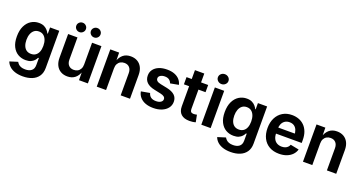

<svg xmlns="http://www.w3.org/2000/svg" viewBox="-46 -1596 4977 2643"><g transform="rotate(20 2442.5 -275.0)"><path d="M303.7 215.8Q236.8 215.8 187.3 199Q137.7 182.1 106.4 152.6Q75.2 123 62 85.4L178.7 48.8Q186.5 64 201.4 79.3Q216.3 94.7 241.2 104.5Q266.1 114.3 303.2 114.3Q360.8 114.3 394.5 87.6Q428.2 61 428.2 4.9V-97.2H417.5Q407.7 -76.2 389.4 -55.7Q371.1 -35.2 340.8 -21.5Q310.5 -7.8 265.1 -7.8Q202.6 -7.8 152.1 -37.1Q101.6 -66.4 71.5 -125.5Q41.5 -184.6 41.5 -273.9Q41.5 -365.2 71.8 -427.2Q102.1 -489.3 153.1 -521Q204.1 -552.7 265.6 -552.7Q313 -552.7 344 -536.9Q375 -521 394 -498.3Q413.1 -475.6 422.9 -454.6H429.2V-545.9H564V-1.5Q564 71.8 530.3 120.1Q496.6 168.5 438 192.1Q379.4 215.8 303.7 215.8ZM305.7 -113.8Q345.2 -113.8 372.8 -133.1Q400.4 -152.3 414.8 -188.5Q429.2 -224.6 429.2 -274.9Q429.2 -325.2 414.8 -362.5Q400.4 -399.9 373 -420.9Q345.7 -441.9 305.7 -441.9Q265.1 -441.9 237.5 -420.2Q210 -398.4 195.8 -360.8Q181.6 -323.2 181.6 -274.9Q181.6 -226.1 195.8 -189.7Q210 -153.3 237.5 -133.5Q265.1 -113.8 305.7 -113.8Z M881.3 6.8Q824.7 6.8 782.5 -17.6Q740.2 -42 717 -88.1Q693.8 -134.3 693.8 -198.7V-545.9H830.6V-221.2Q830.6 -168.5 857.9 -138.4Q885.3 -108.4 933.6 -108.4Q965.8 -108.4 991 -122.6Q1016.1 -136.7 1030.3 -163.6Q1044.4 -190.4 1044.4 -228V-545.9H1181.6V0H1051.8L1050.3 -135.7H1059.1Q1037.1 -65.4 992.7 -29.3Q948.2 6.8 881.3 6.8ZM1044.9 -623.5Q1015.6 -623.5 994.9 -643.8Q974.1 -664.1 974.1 -692.4Q974.1 -721.2 994.9 -741.2Q1015.6 -761.2 1044.9 -761.2Q1074.2 -761.2 1094.7 -741.2Q1115.2 -721.2 1115.2 -692.4Q1115.2 -664.1 1094.7 -643.8Q1074.2 -623.5 1044.9 -623.5ZM830.6 -623.5Q801.3 -623.5 780.5 -643.8Q759.8 -664.1 759.8 -692.4Q759.8 -721.2 780.5 -741.2Q801.3 -761.2 830.6 -761.2Q859.4 -761.2 880.1 -741.2Q900.9 -721.2 900.9 -692.4Q900.9 -664.1 880.1 -643.8Q859.4 -623.5 830.6 -623.5Z M1448.2 -317.9V0H1311.5V-545.9H1440.9L1442.9 -410.2H1433.6Q1455.6 -480 1499.8 -516.4Q1543.9 -552.7 1611.8 -552.7Q1668.5 -552.7 1710.4 -528.3Q1752.4 -503.9 1775.6 -458Q1798.8 -412.1 1798.8 -347.2V0H1662.1V-324.7Q1662.1 -377.4 1634.8 -407.5Q1607.4 -437.5 1559.6 -437.5Q1527.3 -437.5 1502 -423.3Q1476.6 -409.2 1462.4 -382.6Q1448.2 -356 1448.2 -317.9Z M2140.1 10.7Q2076.2 10.7 2026.4 -7.6Q1976.6 -25.9 1945.1 -61.3Q1913.6 -96.7 1904.3 -146.5L2031.7 -169.4Q2042.5 -129.9 2070.3 -110.6Q2098.1 -91.3 2143.6 -91.3Q2188 -91.3 2213.9 -108.6Q2239.7 -126 2239.7 -152.3Q2239.7 -174.8 2222.2 -189.2Q2204.6 -203.6 2168 -211.4L2074.2 -231.4Q1996.1 -247.6 1957.5 -286.1Q1918.9 -324.7 1918.9 -385.3Q1918.9 -436.5 1947.3 -474.1Q1975.6 -511.7 2026.1 -532.2Q2076.7 -552.7 2143.6 -552.7Q2207 -552.7 2252.9 -534.9Q2298.8 -517.1 2327.4 -485.1Q2356 -453.1 2366.2 -409.7L2244.6 -387.2Q2235.8 -415 2211.7 -433.8Q2187.5 -452.6 2145.5 -452.6Q2107.4 -452.6 2081.5 -436.3Q2055.7 -419.9 2055.7 -393.6Q2055.7 -371.1 2072.5 -356.2Q2089.4 -341.3 2129.4 -333L2225.1 -313.5Q2303.7 -296.9 2341.8 -260.5Q2379.9 -224.1 2379.9 -166Q2379.9 -113.3 2349.1 -73.5Q2318.4 -33.7 2264.4 -11.5Q2210.4 10.7 2140.1 10.7Z M2745.1 -545.9V-440.4H2428.2V-545.9ZM2504.4 -675.8H2641.1V-156.7Q2641.1 -128.9 2653.3 -115.7Q2665.5 -102.5 2693.4 -102.5Q2701.7 -102.5 2716.6 -104.7Q2731.4 -106.9 2739.7 -108.9L2760.3 -4.9Q2737.3 2 2714.4 4.6Q2691.4 7.3 2670.4 7.3Q2589.8 7.3 2547.1 -32Q2504.4 -71.3 2504.4 -145Z M2843.3 0V-545.9H2980V0ZM2911.6 -620.1Q2879.9 -620.1 2857.2 -641.4Q2834.5 -662.6 2834.5 -692.4Q2834.5 -722.7 2857.2 -743.7Q2879.9 -764.6 2911.6 -764.6Q2943.8 -764.6 2966.6 -743.7Q2989.3 -722.7 2989.3 -692.4Q2989.3 -662.6 2966.6 -641.4Q2943.8 -620.1 2911.6 -620.1Z M3348.6 215.8Q3281.7 215.8 3232.2 199Q3182.6 182.1 3151.4 152.6Q3120.1 123 3106.9 85.4L3223.6 48.8Q3231.4 64 3246.3 79.3Q3261.2 94.7 3286.1 104.5Q3311 114.3 3348.1 114.3Q3405.8 114.3 3439.5 87.6Q3473.1 61 3473.1 4.9V-97.2H3462.4Q3452.6 -76.2 3434.3 -55.7Q3416 -35.2 3385.7 -21.5Q3355.5 -7.8 3310.1 -7.8Q3247.6 -7.8 3197 -37.1Q3146.5 -66.4 3116.5 -125.5Q3086.4 -184.6 3086.4 -273.9Q3086.4 -365.2 3116.7 -427.2Q3147 -489.3 3198 -521Q3249 -552.7 3310.5 -552.7Q3357.9 -552.7 3388.9 -536.9Q3419.9 -521 3439 -498.3Q3458 -475.6 3467.8 -454.6H3474.1V-545.9H3608.9V-1.5Q3608.9 71.8 3575.2 120.1Q3541.5 168.5 3482.9 192.1Q3424.3 215.8 3348.6 215.8ZM3350.6 -113.8Q3390.1 -113.8 3417.7 -133.1Q3445.3 -152.3 3459.7 -188.5Q3474.1 -224.6 3474.1 -274.9Q3474.1 -325.2 3459.7 -362.5Q3445.3 -399.9 3418 -420.9Q3390.6 -441.9 3350.6 -441.9Q3310.1 -441.9 3282.5 -420.2Q3254.9 -398.4 3240.7 -360.8Q3226.6 -323.2 3226.6 -274.9Q3226.6 -226.1 3240.7 -189.7Q3254.9 -153.3 3282.5 -133.5Q3310.1 -113.8 3350.6 -113.8Z M3982.9 10.7Q3899.9 10.7 3839.8 -23.7Q3779.8 -58.1 3747.6 -121.1Q3715.3 -184.1 3715.3 -270Q3715.3 -354 3747.3 -417.7Q3779.3 -481.4 3837.6 -517.1Q3896 -552.7 3974.6 -552.7Q4026.9 -552.7 4072.5 -536.1Q4118.2 -519.5 4153.1 -485.6Q4188 -451.7 4208 -399.7Q4228 -347.7 4228 -276.4V-236.3H3775.4V-325.2H4160.6L4096.7 -300.3Q4096.7 -344.7 4083 -377.9Q4069.3 -411.1 4042.5 -429.4Q4015.6 -447.8 3975.6 -447.8Q3936 -447.8 3908 -429.2Q3879.9 -410.6 3865.5 -378.9Q3851.1 -347.2 3851.1 -308.1V-245.6Q3851.1 -196.3 3867.7 -162.4Q3884.3 -128.4 3914.6 -111.3Q3944.8 -94.2 3984.9 -94.2Q4011.2 -94.2 4033.2 -101.8Q4055.2 -109.4 4070.8 -124.5Q4086.4 -139.6 4094.7 -161.6L4219.2 -137.2Q4206.5 -92.8 4174.1 -59.3Q4141.6 -25.9 4093.3 -7.6Q4044.9 10.7 3982.9 10.7Z M4469.2 -317.9V0H4332.5V-545.9H4461.9L4463.9 -410.2H4454.6Q4476.6 -480 4520.8 -516.4Q4564.9 -552.7 4632.8 -552.7Q4689.5 -552.7 4731.4 -528.3Q4773.4 -503.9 4796.6 -458Q4819.8 -412.1 4819.8 -347.2V0H4683.1V-324.7Q4683.1 -377.4 4655.8 -407.5Q4628.4 -437.5 4580.6 -437.5Q4548.3 -437.5 4522.9 -423.3Q4497.6 -409.2 4483.4 -382.6Q4469.2 -356 4469.2 -317.9Z"/></g></svg>

Font: Inter
Style: 650
Weight: 650
Designer: Rasmus Andersson
Foundry: rsms
Version: Version 4.001;git-66647c0bb